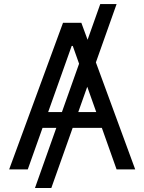

<svg xmlns="http://www.w3.org/2000/svg" viewBox="-20 -840 716 952"><path d="M558.1 -819.8 234.4 92.3H153.3L477.1 -819.8ZM117.7 0H25.4L292.5 -727.1H383.3L650.4 0H558.1L340.8 -612.3H335.4ZM151.9 -284.2H523.9V-206.1H151.9Z"/></svg>

Font: Sahel VF Regular
Style: Regular
Weight: 400
Foundry: Saber Rastikerdar (saber.rastikerdar@gmail.com)
Version: Version 3.4.0